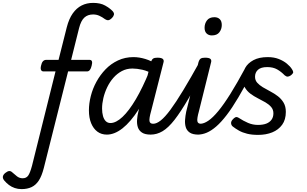

<svg xmlns="http://www.w3.org/2000/svg" viewBox="-215 -914 2122 1328"><path d="M-66 394Q-91 394 -113 386.5Q-135 379 -153 365.5Q-171 352 -186 334Q-197 320 -195 307Q-193 294 -178 282Q-163 270 -151.5 269Q-140 268 -128 280Q-114 293 -97 306Q-80 319 -58 319Q-33 319 -20 300.5Q-7 282 6 234L169 -420H86Q74 -420 69 -430Q64 -440 69 -460Q77 -500 105 -500H190L247 -726Q262 -784 288 -821Q314 -858 349.5 -876Q385 -894 429 -894Q480 -894 512.5 -875.5Q545 -857 563 -838Q576 -824 573 -812Q570 -800 559 -789Q546 -776 535 -774.5Q524 -773 512 -781Q492 -796 472 -805Q452 -814 429 -814Q392 -814 368.5 -792.5Q345 -771 332 -720L277 -500H404Q430 -500 419 -460Q410 -420 387 -420H256L88 248Q74 303 53.5 334.5Q33 366 3.5 380Q-26 394 -66 394Z M524 17Q486 17 458.5 -3.5Q431 -24 415.5 -61.5Q400 -99 400 -151Q400 -198 413 -249.5Q426 -301 452 -348.5Q478 -396 515 -434.5Q552 -473 601 -496Q650 -519 708 -519Q748 -519 790.5 -506Q833 -493 869 -468L855 -396Q808 -423 770 -431.5Q732 -440 701 -440Q661 -440 628 -422.5Q595 -405 569.5 -376Q544 -347 526.5 -310.5Q509 -274 500 -236Q491 -198 491 -163Q491 -134 497.5 -111Q504 -88 517 -75.5Q530 -63 549 -63Q587 -63 632 -105Q677 -147 724.5 -227.5Q772 -308 818 -421L851 -375Q800 -244 744 -157Q688 -70 632.5 -26.5Q577 17 524 17ZM827 17Q788 17 767 3Q746 -11 738.5 -34Q731 -57 733 -85.5Q735 -114 742 -142L829 -484Q835 -503 844.5 -509Q854 -515 873 -515Q902 -515 911.5 -506Q921 -497 915 -479L830 -145Q816 -95 819 -76.5Q822 -58 844 -58Q858 -58 865 -46.5Q872 -35 870.5 -20.5Q869 -6 858.5 5.5Q848 17 827 17Z M827 17Q813 17 806 5.5Q799 -6 800.5 -20.5Q802 -35 813 -46.5Q824 -58 845 -58Q868 -58 897 -81Q926 -104 963.5 -154.5Q1001 -205 1052 -289Q1103 -373 1170 -494Q1178 -508 1192 -506.5Q1206 -505 1216 -495Q1226 -485 1218 -472Q1145 -329 1090 -234.5Q1035 -140 992 -85Q949 -30 909.5 -6.5Q870 17 827 17Z M1157 17Q1118 17 1097.5 3Q1077 -11 1070 -34Q1063 -57 1065 -85Q1067 -113 1073 -142L1158 -484Q1164 -503 1173.5 -509Q1183 -515 1203 -515Q1232 -515 1241 -506Q1250 -497 1244 -479L1161 -145Q1147 -95 1150 -76.5Q1153 -58 1175 -58Q1189 -58 1196 -46.5Q1203 -35 1201.5 -20.5Q1200 -6 1189 5.5Q1178 17 1157 17ZM1250 -669Q1228 -669 1214 -682.5Q1200 -696 1200 -722Q1200 -751 1216.5 -773Q1233 -795 1268 -795Q1291 -795 1305 -781.5Q1319 -768 1319 -741Q1319 -713 1302.5 -691Q1286 -669 1250 -669Z M1152 17Q1138 17 1132.5 5.5Q1127 -6 1129.5 -20.5Q1132 -35 1142 -46.5Q1152 -58 1170 -58Q1195 -58 1226 -79Q1257 -100 1295 -146Q1333 -192 1379 -265.5Q1425 -339 1481 -443Q1489 -457 1502.5 -453.5Q1516 -450 1525.5 -437.5Q1535 -425 1527 -410Q1476 -312 1433.5 -240Q1391 -168 1353 -118.5Q1315 -69 1281 -39.5Q1247 -10 1215.5 3.5Q1184 17 1152 17Z M1570 19Q1527 19 1494.5 11Q1462 3 1438 -10.5Q1414 -24 1395 -39Q1385 -47 1383.5 -60Q1382 -73 1393 -86Q1404 -99 1413.5 -103Q1423 -107 1436 -99Q1468 -78 1500.5 -64Q1533 -50 1569 -50Q1604 -50 1627 -59Q1650 -68 1663 -86Q1676 -104 1676 -130Q1676 -156 1660.5 -174Q1645 -192 1621 -206Q1597 -220 1569 -234Q1541 -248 1517 -266Q1493 -284 1478 -310Q1463 -336 1463 -374Q1463 -412 1481 -444.5Q1499 -477 1538 -498Q1577 -519 1637 -519Q1680 -519 1713 -506Q1746 -493 1769 -474Q1792 -455 1804 -436Q1812 -424 1813 -415.5Q1814 -407 1797 -393Q1784 -384 1774.5 -384Q1765 -384 1754 -393Q1730 -418 1702 -434Q1674 -450 1633 -450Q1590 -450 1569.5 -431.5Q1549 -413 1549 -383Q1549 -359 1564 -342Q1579 -325 1603 -310.5Q1627 -296 1655 -281.5Q1683 -267 1707 -248.5Q1731 -230 1746.5 -204Q1762 -178 1762 -140Q1762 -86 1736.5 -51Q1711 -16 1668 1.5Q1625 19 1570 19Z"/></svg>

Font: Playwrite IS
Style: Regular
Weight: 400
Designer: Veronika Burian, José Scaglione
Foundry: TypeTogether
Version: Version 1.002